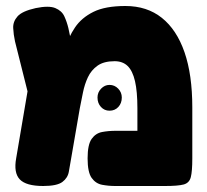

<svg xmlns="http://www.w3.org/2000/svg" viewBox="-20 -611 690 640"><path d="M621 -253V-83Q621 -40 616 -20.5Q611 -1 592 4Q573 9 530 9H364Q342 9 320.5 5Q299 1 285.5 -18Q272 -37 272 -83Q272 -129 285.5 -148Q299 -167 320.5 -171Q342 -175 365 -175H438V-250Q438 -306 430 -340.5Q422 -375 405.5 -391Q389 -407 362 -407Q326 -407 305 -392Q284 -377 273 -353.5Q262 -330 256.5 -302.5Q251 -275 246 -250L217 -82Q213 -60 209.5 -39Q206 -18 188 -4.5Q170 9 124 9Q67 9 46 -13Q25 -35 34 -84L80 -355L144 -278Q162 -318 173 -361.5Q184 -405 196 -446Q208 -487 230 -519.5Q252 -552 291.5 -571.5Q331 -591 398 -591Q470 -591 519.5 -551.5Q569 -512 595 -437Q621 -362 621 -253ZM105 -174 30 -473Q25 -496 24 -517.5Q23 -539 38.5 -556.5Q54 -574 99 -584Q143 -593 164.5 -584Q186 -575 194.5 -556.5Q203 -538 208 -517L251 -313ZM345 -242Q328 -242 316.5 -254.5Q305 -267 305 -286Q305 -303 317 -315.5Q329 -328 345 -328Q362 -328 374 -315.5Q386 -303 386 -286Q386 -267 374.5 -254.5Q363 -242 345 -242Z"/></svg>

Font: Fredoka
Style: Bold
Weight: 700
Designer: Ben Nathan
Foundry: Milena B. Brandão, Ben Nathan
Version: Version 2.001